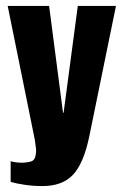

<svg xmlns="http://www.w3.org/2000/svg" viewBox="-20 -611 418 649"><path d="M123 18Q92 18 62.5 13.5Q33 9 16 4V-66Q23 -64 33 -62.5Q43 -61 53 -61Q69 -61 84 -65Q99 -69 101 -90Q103 -100 101.5 -110Q100 -120 98 -137L6 -591H146L193 -230H195L243 -591H372L282 -151Q263 -59 227 -20.5Q191 18 123 18Z"/></svg>

Font: Alumni Sans ExtraBold
Style: Regular
Weight: 800
Designer: Robert E. Leuschke
Foundry: Robert E. Leuschke
Version: Version 1.018